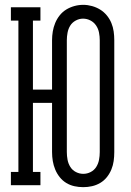

<svg xmlns="http://www.w3.org/2000/svg" viewBox="-20 -765 540 793"><path d="M324 8Q305 8 287 4Q269 0 253.5 -9.5Q238 -19 226.5 -33.5Q215 -48 208 -65Q201 -82 198 -100Q195 -118 195 -137V-340H116V-55H147V0H25V-55H56V-680H25V-735H147V-680H116V-395H195V-599Q195 -617 198 -635Q201 -653 208 -670Q215 -687 226.5 -701.5Q238 -716 253.5 -725.5Q269 -735 287 -740Q305 -745 324 -745Q342 -745 360 -740Q378 -735 393.5 -725.5Q409 -716 421 -701.5Q433 -687 440 -670Q447 -653 449.5 -635Q452 -617 452 -599V-137Q452 -118 449.5 -100Q447 -82 440 -65Q433 -48 421.5 -33.5Q410 -19 394 -9.5Q378 0 360 4Q342 8 324 8ZM324 -47Q340 -47 354.5 -54.5Q369 -62 377.5 -75.5Q386 -89 389 -105Q392 -121 392 -137V-599Q392 -614 389 -630Q386 -646 377 -659.5Q368 -673 353.5 -680.5Q339 -688 323 -688Q307 -688 292.5 -680Q278 -672 270 -659Q262 -646 259 -630Q256 -614 256 -599V-137Q256 -121 259 -105Q262 -89 270.5 -75.5Q279 -62 293.5 -54.5Q308 -47 324 -47Z"/></svg>

Font: Iosevka Slab Light
Style: Regular
Weight: 300
Monospace: yes
Designer: Belleve Invis
Foundry: Belleve Invis
Version: Version 11.1.0; ttfautohint (v1.8.3)